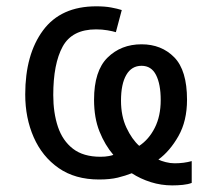

<svg xmlns="http://www.w3.org/2000/svg" viewBox="-20 -553 661 602"><path d="M281.7 -533.2Q309.1 -533.2 328.6 -529.5Q348.1 -525.9 361.8 -521.5L343.3 -452.1Q333.5 -455.1 316.9 -458Q300.3 -460.9 281.2 -460.9Q206.1 -460.9 176.5 -407Q147 -353 147 -254.9Q147 -199.2 161.6 -155.5Q176.3 -111.8 208.7 -86.7Q241.2 -61.5 294.9 -61.5Q310.1 -61.5 321.3 -63.7Q332.5 -65.9 335.4 -67.4Q309.1 -98.1 292 -140.6Q274.9 -183.1 274.9 -240.2Q274.9 -330.6 317.1 -372.3Q359.4 -414.1 423.8 -414.1Q486.3 -414.1 526.4 -373.3Q566.4 -332.5 566.4 -240.2Q566.4 -173.8 539.6 -126.5Q512.7 -79.1 476.6 -52.7Q485.4 -48.3 499.5 -44.7Q513.7 -41 527.3 -41Q556.6 -41 581.1 -47.9V20.5Q569.8 24.9 553.5 26.6Q537.1 28.3 520 28.3Q485.4 28.3 452.9 18.1Q420.4 7.8 393.1 -9.8Q373.5 -2 349.4 3.9Q325.2 9.8 290.5 9.8Q215.3 9.8 163.8 -26.1Q112.3 -62 85.7 -122.6Q59.1 -183.1 59.1 -256.8Q59.1 -382.3 115 -457.8Q170.9 -533.2 281.7 -533.2ZM423.8 -346.7Q392.6 -346.7 376 -318.1Q359.4 -289.6 359.4 -237.3Q359.4 -189 376.5 -152.6Q393.6 -116.2 416.5 -95.7Q446.8 -115.7 465.3 -152.3Q483.9 -189 483.9 -239.3Q483.9 -289.1 469.2 -317.9Q454.6 -346.7 423.8 -346.7Z"/></svg>

Font: Lunasima
Style: Regular
Weight: 400
Designer: The DocRepair Project, Monotype Design Team
Foundry: Google
Version: Version 2.009